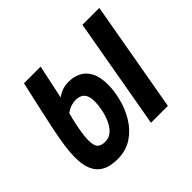

<svg xmlns="http://www.w3.org/2000/svg" viewBox="-129 -676 844 844"><g transform="rotate(-45 293.0 -254.5)"><path d="M162.1 9.8Q143.1 9.8 121.1 5.4Q99.1 1 79.8 -12.7Q60.5 -26.4 48.3 -54.2Q36.1 -82 36.1 -129.4Q36.1 -158.2 41.5 -197Q46.9 -235.8 56.9 -284.4Q66.9 -333 80.1 -391.4Q93.3 -449.7 108.4 -517.6H211.9Q200.7 -467.8 190.7 -418.2Q180.7 -368.7 168.9 -318.8L164.1 -309.6Q155.3 -283.2 147.7 -250.7Q140.1 -218.3 135.5 -189Q130.9 -159.7 130.9 -141.6Q130.9 -106.9 142.6 -95Q154.3 -83 179.2 -83Q204.6 -83 222.2 -99.4Q239.7 -115.7 250.7 -140.9Q261.7 -166 266.8 -192.6Q272 -219.2 272 -239.7Q272 -264.6 265.4 -278.8Q258.8 -293 246.3 -299.1Q233.9 -305.2 216.3 -305.2Q202.6 -305.2 187.7 -300.5Q172.9 -295.9 152.3 -281.2L175.8 -357.9Q189.9 -368.7 208.3 -376.2Q226.6 -383.8 252 -383.8Q284.7 -383.8 310.3 -370.4Q335.9 -356.9 350.8 -327.9Q365.7 -298.8 365.7 -251.5Q365.7 -212.9 354.2 -167.7Q342.8 -122.6 318.1 -82Q293.5 -41.5 254.9 -15.9Q216.3 9.8 162.1 9.8ZM380.4 0 471.7 -517.6H576.7L485.4 0Z"/></g></svg>

Font: Cascadia Code
Style: Italic
Weight: 400
Italic angle: -10°
Designer: Aaron Bell
Foundry: Saja Typeworks
Version: Version 2407.024